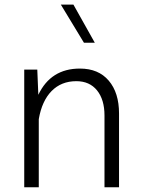

<svg xmlns="http://www.w3.org/2000/svg" viewBox="-20 -792 601 812"><path d="M380.9 -611.3H335L237.3 -772.5H290.5ZM144 0H82.5V-497.6H137.7L142.1 -391.1Q194.8 -502 317.9 -502Q396.5 -502 439.9 -450.9Q483.4 -399.9 483.4 -312V0H421.9V-303.7Q421.9 -370.6 390.4 -409.7Q358.9 -448.7 302.7 -448.7Q239.3 -448.7 198.2 -407Q157.2 -365.2 144 -288.1Z"/></svg>

Font: Estedad-FD Light
Style: Regular
Weight: 300
Designer: Amin Abedi
Version: Version 7.3